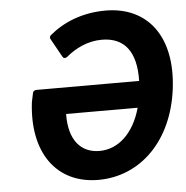

<svg xmlns="http://www.w3.org/2000/svg" viewBox="-51 -728 778 802"><g transform="rotate(-5 338.0 -327.0)"><path d="M519 -262C489 -154 422 -96 345 -96C268 -96 217 -151 219 -262ZM225 -501C230 -492 240 -496 244 -499C283 -532 335 -558 394 -558C489 -558 538 -496 535 -373H103C97 -373 90 -368 89 -362C87 -350 83 -336 81 -324C55 -113 155 24 330 24C506 24 645 -112 672 -328C699 -545 597 -678 420 -678C322 -678 242 -644 185 -596C180 -592 178 -585 181 -580Z"/></g></svg>

Font: Falling Sky
Style: BdObl
Weight: 700
Designer: Paul D. Hunt
Foundry: Adobe Systems Incorporated
Version: Version 1.02